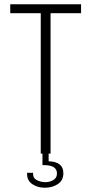

<svg xmlns="http://www.w3.org/2000/svg" viewBox="-20 -720 428 900"><path d="M208 0V36Q277 38 277 92Q277 126 251 143Q225 160 190 160Q157 160 132 143.5Q107 127 107 96V90H135V96Q135 115 152 124Q169 133 191 134Q213 134 230 124Q247 114 247 93Q247 54 186 54H179V0H171V-658H28V-700H360V-658H217V0Z"/></svg>

Font: Bebas Neue Book
Style: Regular
Weight: 300
Designer: Ryoichi Tsunekawa
Foundry: Ryoichi Tsunekawa
Version: Version 1.003;PS 001.003;hotconv 1.0.88;makeotf.lib2.5.64775